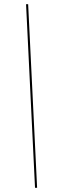

<svg xmlns="http://www.w3.org/2000/svg" viewBox="-20 -780 281 921"><path d="M148 121H158L115 -760H105Z"/></svg>

Font: Noto Serif Display Condensed Medium
Style: Italic
Weight: 500
Width: 3
Italic angle: -12°
Designer: Monotype Design Team
Foundry: Monotype Imaging Inc.
Version: Version 2.009